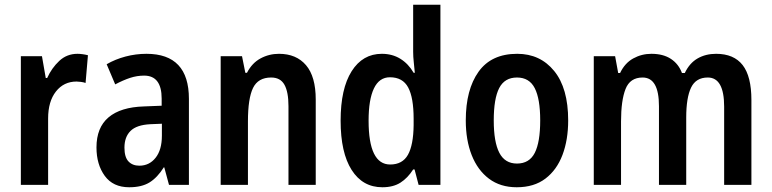

<svg xmlns="http://www.w3.org/2000/svg" viewBox="-20 -780 3255 810"><path d="M307 -553Q316 -553 327.5 -551.5Q339 -550 351 -547L341 -430Q333 -433 321.5 -434.5Q310 -436 303 -436Q249 -436 216 -394Q183 -352 183 -280V0H68V-543H157L173 -451H179Q198 -493 230 -523Q262 -553 307 -553Z M598 -553Q777 -553 777 -363V0H693L673 -74H671Q644 -31 611 -10.5Q578 10 525 10Q457 10 422 -38Q387 -86 387 -158Q387 -242 438 -285Q489 -328 587 -331L662 -334V-364Q662 -461 588 -461Q558 -461 529 -451.5Q500 -442 466 -424L430 -509Q466 -530 509.5 -541.5Q553 -553 598 -553ZM614 -256Q556 -253 530.5 -227.5Q505 -202 505 -157Q505 -117 522 -99Q539 -81 568 -81Q610 -81 636.5 -114.5Q663 -148 663 -208V-258Z M1157 -553Q1230 -553 1271 -505Q1312 -457 1312 -360V0H1197V-332Q1197 -392 1180 -422.5Q1163 -453 1124 -453Q1069 -453 1047.5 -409Q1026 -365 1026 -268V0H911V-543H1001L1015 -473H1022Q1043 -514 1079 -533.5Q1115 -553 1157 -553Z M1593 10Q1510 10 1463.5 -63Q1417 -136 1417 -271Q1417 -406 1463.5 -479.5Q1510 -553 1591 -553Q1635 -553 1669 -532Q1703 -511 1725 -473H1730Q1728 -496 1725.5 -518.5Q1723 -541 1723 -562V-760H1838V0H1746L1729 -65H1723Q1700 -29 1669.5 -9.5Q1639 10 1593 10ZM1626 -86Q1678 -86 1701 -127Q1724 -168 1725 -252V-279Q1725 -368 1702 -411Q1679 -454 1625 -454Q1580 -454 1557.5 -407Q1535 -360 1535 -271Q1535 -86 1626 -86Z M2377 -272Q2377 -190 2353 -126.5Q2329 -63 2281 -26.5Q2233 10 2160 10Q2091 10 2043 -26Q1995 -62 1970 -125.5Q1945 -189 1945 -272Q1945 -402 1999 -477.5Q2053 -553 2162 -553Q2259 -553 2318 -480.5Q2377 -408 2377 -272ZM2063 -272Q2063 -181 2086.5 -135.5Q2110 -90 2161 -90Q2213 -90 2236 -135Q2259 -180 2259 -272Q2259 -363 2236 -408Q2213 -453 2161 -453Q2109 -453 2086 -408.5Q2063 -364 2063 -272Z M3001 -553Q3076 -553 3113 -505.5Q3150 -458 3150 -358V0H3035V-330Q3035 -453 2966 -453Q2916 -453 2895.5 -410.5Q2875 -368 2875 -284V0H2760V-332Q2760 -453 2691 -453Q2638 -453 2619 -404.5Q2600 -356 2600 -268V0H2485V-543H2575L2588 -472H2596Q2616 -514 2651.5 -533.5Q2687 -553 2728 -553Q2778 -553 2810.5 -531.5Q2843 -510 2857 -472H2869Q2889 -514 2923 -533.5Q2957 -553 3001 -553Z"/></svg>

Font: Noto Sans Kannada Condensed SemiBold
Style: Regular
Weight: 600
Width: 3
Designer: Jelle Bosma - Monotype Design Team
Foundry: Monotype Imaging Inc.
Version: Version 2.005; ttfautohint (v1.8.4.7-5d5b)